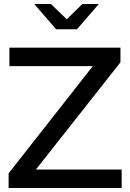

<svg xmlns="http://www.w3.org/2000/svg" viewBox="-20 -938 649 958"><path d="M23 0V-73L443 -608H27V-700H581V-627L159 -92H587V0ZM234 -918 313 -842 391 -918H473L364 -792H260L151 -918Z"/></svg>

Font: Red Hat Display Medium
Style: Regular
Weight: 500
Designer: Pentagram, MCKL
Foundry: Pentagram, MCKL
Version: Version 1.023